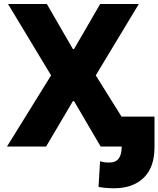

<svg xmlns="http://www.w3.org/2000/svg" viewBox="-20 -748 809 980"><path d="M219.2 -727.5 352.1 -497.6H357.9L491.2 -727.5H688.5L468.8 -363.3L695.8 0H493.7L357.9 -231.9H352.1L215.3 0H15.6L240.7 -363.3L21 -727.5ZM601.1 -152.8H768.6V3.4Q768.6 106 713.4 159.4Q658.2 212.9 562.5 212.9Q541 212.9 522.9 211.4Q504.9 210 482.9 206.1L490.7 75.2Q502.4 78.6 512.7 80.1Q522.9 81.5 540.5 81.5Q600.1 81.1 601.1 3.4Z"/></svg>

Font: Inter Tight ExtraBold
Style: Regular
Weight: 800
Designer: Rasmus Andersson
Foundry: rsms
Version: Version 3.004; ttfautohint (v1.8.4.7-5d5b)